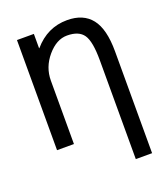

<svg xmlns="http://www.w3.org/2000/svg" viewBox="-168 -858 1046 1196"><g transform="rotate(-20 354.5 -260.0)"><path d="M417 -740Q524 -740 578 -671.5Q632 -603 632 -455V220H524V-435Q524 -560 493 -605Q462 -650 384 -650Q314 -650 254 -579.5Q194 -509 194 -420V0H82V-730H194V-635H196Q286 -740 417 -740Z"/></g></svg>

Font: M PLUS 1p Medium
Style: Regular
Weight: 500
Version: Version 1.062